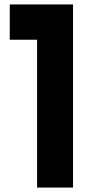

<svg xmlns="http://www.w3.org/2000/svg" viewBox="-20 -845 457 865"><path d="M147 0V-666H24V-825H309V0Z"/></svg>

Font: Spartan Thin
Style: Bold
Weight: 700
Version: Version 1.004